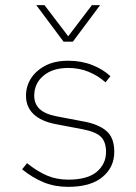

<svg xmlns="http://www.w3.org/2000/svg" viewBox="-20 -716 530 746"><path d="M245 10Q193 10 150 -7.5Q107 -25 66 -58L85 -82Q125 -50 162.5 -34Q200 -18 245 -18Q320 -18 356 -48.5Q392 -79 392 -126Q392 -164 372.5 -184Q353 -204 300 -214L195 -234Q139 -245 110 -273Q81 -301 81 -344Q81 -381 100.5 -411.5Q120 -442 156.5 -461Q193 -480 245 -480Q296 -480 338 -463.5Q380 -447 409 -420L390 -396Q361 -422 324.5 -437Q288 -452 245 -452Q185 -452 149 -422Q113 -392 113 -344Q113 -313 133.5 -293Q154 -273 200 -264L305 -244Q361 -234 392.5 -208Q424 -182 424 -126Q424 -66 378 -28Q332 10 245 10ZM227 -554 121 -696H153L245 -575L337 -696H369L263 -554Z"/></svg>

Font: Gantari Thin
Style: Regular
Weight: 250
Designer: Anugrah Pasau
Foundry: Lafontype
Version: Version 1.000